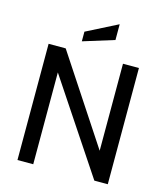

<svg xmlns="http://www.w3.org/2000/svg" viewBox="-131 -1017 966 1117"><g transform="rotate(15 352.0 -458.5)"><path d="M80 -700H183L528 -176V-700H624V0H543L175 -553V0H80ZM263 -822 450 -917V-822L263 -764Z"/></g></svg>

Font: Cabin
Style: Regular
Weight: 400
Designer: Pablo Impallari
Foundry: Pablo Impallari. http://www.impallari.com Igino Marini. http://www.ikern.com
Version: Version 2.200